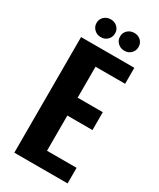

<svg xmlns="http://www.w3.org/2000/svg" viewBox="-186 -787 706 850"><g transform="rotate(30 167.0 -362.5)"><path d="M41.9 0V-591H314.2V-509.3H163V-351H291.5V-259.7H163V-79.7H314.2V0ZM117.4 -634.1Q97.1 -634.1 83.5 -647.5Q69.8 -660.8 69.8 -680Q69.8 -699.2 83.5 -712Q97.1 -724.9 117.4 -724.9Q137.6 -724.9 151 -712Q164.3 -699.2 164.3 -680Q164.3 -660.8 151 -647.5Q137.6 -634.1 117.4 -634.1ZM237.6 -634.1Q217.4 -634.1 203.7 -647.5Q190 -660.8 190 -680Q190 -699.2 203.7 -712Q217.4 -724.9 237.6 -724.9Q257.9 -724.9 271.2 -712Q284.5 -699.2 284.5 -680Q284.5 -660.8 271.2 -647.5Q257.9 -634.1 237.6 -634.1Z"/></g></svg>

Font: Alumni Sans SC Thin
Style: Regular
Weight: 100
Designer: Robert E. Leuschke
Foundry: Robert E. Leuschke
Version: Version 1.018